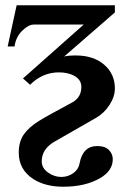

<svg xmlns="http://www.w3.org/2000/svg" viewBox="-20 -470 481 727"><path d="M415 -423 223 -256Q238 -260 267 -260Q334 -260 374.5 -225Q415 -190 415 -135Q415 -104 394.5 -72.5Q374 -41 344 -24L187 66Q138 94 138 141Q138 166 161.5 183Q185 200 212 200Q237 200 257 186Q277 172 281 150Q293 83 348 83Q378 83 392.5 98Q407 113 407 133Q407 176 360 204Q304 237 219 237Q152 237 106 208Q51 172 51 108Q51 66 70.5 38.5Q90 11 129 -13Q158 -31 255 -83Q288 -102 288 -141Q288 -167 263.5 -181.5Q239 -196 203 -196Q141 -196 94 -149L67 -173L297 -377H108Q88 -377 64 -353.5Q40 -330 35 -294H9L43 -450H415Z"/></svg>

Font: STIX
Style: Bold
Weight: 700
Designer: MicroPress Inc., with final additions and corrections provided by Coen Hoffman, Elsevier (retired)
Version: Version 1.1.1